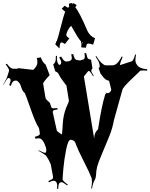

<svg xmlns="http://www.w3.org/2000/svg" viewBox="-32 -1230 977 1248"><path d="M496.1 -921.9 497.1 -940.9V-949.7L494.1 -956.5L495.1 -957.5Q494.1 -962.4 484.1 -974.1Q474.1 -985.8 455.6 -1019Q437 -1052.2 430.2 -1062.5Q416 -1048.3 407.5 -1030.3Q398.9 -1012.2 398.9 -1002.4Q398.9 -992.7 418.9 -980.5L390.1 -943.8Q374.5 -954.6 369.1 -954.6Q355 -954.6 355 -914.6L327.1 -941.9L334 -957.5L332 -959.5L336.9 -962.9Q343.3 -977.5 362.5 -1053.2Q381.8 -1128.9 392.1 -1156.7L391.1 -1154.8Q391.1 -1155.8 369.1 -1172.9L388.2 -1192.9Q408.2 -1179.7 410.2 -1179.7L418 -1186.5Q416 -1195.3 416 -1206.5L438 -1210.4Q439.5 -1203.6 440.9 -1201.7L446.3 -1209.5L466.3 -1196.8Q458 -1184.1 458 -1183.6V-1181.6Q483.9 -1152.3 537.1 -1027.8Q543.5 -1013.7 556.6 -1000.5Q569.8 -987.3 585.9 -981.4L573.2 -939.5Q553.7 -946.8 544.4 -946.8Q535.2 -946.8 532.2 -941.7Q529.3 -936.5 526.4 -919.9ZM503.9 -958.5 501 -954.6 506.3 -945.8ZM397.9 -830.1Q435.1 -830.1 435.1 -854Q435.1 -855.5 431.2 -877L443.8 -878.9Q451.7 -846.7 461.9 -841.8Q465.8 -840.3 474.1 -838.9L486.8 -836.9Q490.2 -836.9 491.2 -837.9L507.8 -842.8Q519 -846.2 519 -860.1Q519 -874 517.1 -884.8H527.8Q535.2 -853 539.3 -850.1Q543.5 -847.2 544.7 -846.4Q545.9 -845.7 551.5 -844.2Q557.1 -842.8 560.1 -841.8L568.8 -785.2Q561 -775.9 561 -769.8Q561 -763.7 577.1 -736.8L573.2 -733.9Q553.7 -767.6 545.9 -769Q540 -767.1 539.1 -765.1L516.1 -736.8Q513.2 -733.9 513.7 -731.4Q514.2 -729 514.2 -728L580.1 -329.1Q580.1 -365.7 602.1 -386.2Q605 -387.7 606 -394Q629.4 -545.4 649.9 -608.9Q650.9 -609.9 650.9 -615.2L659.2 -625L653.8 -630.9L660.2 -626L661.1 -627V-626L668.9 -624Q674.3 -624 682.6 -631.3Q690.9 -638.7 690.9 -647V-648.9L677.2 -704.1Q674.8 -706.1 666 -708.3Q657.2 -710.4 648.7 -718.5Q640.1 -726.6 632.6 -737.5Q625 -748.5 621.1 -752L608.9 -787.1Q616.2 -791.5 616.2 -800.8Q613.8 -817.9 610.1 -826.9Q606.4 -835.9 588.9 -862.8L594.2 -865.2Q612.8 -835.4 622.3 -826.7Q631.8 -817.9 632.8 -816.9L647 -807.1L654.8 -805.2H698.2Q731 -805.2 758.8 -862.8L765.1 -859.9Q748 -818.4 748 -812.7Q748 -807.1 750 -807.1Q751 -808.1 752 -808.1L826.2 -832Q837.9 -841.8 846.2 -876L852.1 -874Q848.1 -851.1 848.1 -841.1Q848.1 -831.1 850.6 -823.5Q853 -815.9 860.4 -805.7Q876 -783.7 924.8 -779.8V-771Q915 -772 900.9 -772Q886.7 -772 881.6 -770.8Q876.5 -769.5 873 -763.2Q863.3 -753.4 832.5 -724.6Q766.1 -663.1 763.2 -645L708 -446.8Q700.2 -398.9 678.2 -344Q656.2 -289.1 631.3 -231.2Q606.4 -173.3 599.9 -147.5Q593.3 -121.6 592.5 -96.9Q591.8 -72.3 582 -57.1Q572.3 -42 565.9 -3.9L561 -4.9Q565.9 -38.1 565.9 -47.6Q565.9 -57.1 564 -70.8Q549.8 -108.4 512.2 -182.1Q474.6 -255.9 460 -294.9Q458 -306.6 448 -314.2Q438 -321.8 427.2 -321.8Q410.6 -321.8 397.7 -256.3Q384.8 -190.9 379.9 -134.3Q375 -77.6 375 -63Q377.9 -52.2 409.2 -29.8L404.8 -24.9Q376 -45.9 369.4 -45.9Q362.8 -45.9 360.8 -43.9H359.9Q353.5 -41.5 350.6 -33.9Q347.7 -26.4 346.2 -2L338.9 -2.9L339.8 -22Q339.8 -41 331.1 -49.8L329.1 -50.8Q325.2 -55.2 316.2 -55.2Q307.1 -55.2 286.1 -44.9L282.2 -53.2Q301.8 -61.5 307.4 -65.9Q313 -70.3 313 -76.2V-80.1L297.9 -162.1Q287.1 -189.5 268.1 -217.8Q244.6 -236.3 217.8 -250L219.2 -252.9Q250 -238.3 261.2 -235.8Q269 -238.8 269 -254.6Q269 -270.5 254.6 -300.8Q240.2 -331.1 221.2 -331.1Q212.4 -331.1 199.2 -328.1L193.8 -340.8Q227.1 -348.1 227.1 -360.8L226.1 -369.1L222.2 -394L219.2 -400.9Q200.2 -427.7 166 -525.4Q131.8 -623 129.9 -624Q114.3 -637.7 107.9 -657.5Q101.6 -677.2 97.2 -686L85 -700.2Q83.5 -701.2 81.1 -703.1Q77.1 -706.1 73.2 -706.1H68.8Q58.6 -706.1 52.5 -700.2Q46.4 -694.3 38.1 -671.9L27.8 -676.8Q37.1 -700.2 37.1 -707.8Q37.1 -715.3 33.2 -718.8Q28.8 -723.1 22.2 -723.1Q15.6 -723.1 -11.2 -676.8L-12.2 -678.2Q8.8 -715.3 13.2 -726.1L24.9 -763.2Q25.4 -765.1 26.1 -767.8Q26.9 -770.5 26.9 -772Q26.9 -784.2 4.9 -811L12.2 -815.9Q28.8 -794.9 37.4 -789.1Q45.9 -783.2 56.2 -783.2H78.1Q83.5 -783.2 85.9 -787.1L184.1 -775.9Q210.9 -801.3 210.9 -822Q210.9 -842.8 207 -853L233.9 -856.9Q241.7 -828.6 265.1 -809.1L291 -741.2Q270 -720.2 259 -705.1Q248 -689.9 248 -689L263.2 -597.2Q264.6 -585.4 278.3 -574.5Q292 -563.5 293 -559.1L299.8 -538.1Q301.8 -531.2 305.2 -528.6Q308.6 -525.9 315.9 -525.9Q323.2 -525.9 340.8 -527.8L342.8 -519Q323.2 -516.1 317.1 -512.9Q311 -509.8 311 -503.9V-500L336.9 -382.8Q337.9 -377.9 353 -367.4Q368.2 -356.9 368.2 -356Q372.1 -356.9 374 -391.6Q376 -426.3 376.5 -432.4Q377 -438.5 378.9 -455.1Q380.9 -471.7 383.3 -480.5Q385.7 -489.3 389.6 -504.9Q395.5 -525.4 405.8 -547.6Q416 -569.8 416 -574.2L399.9 -673.8Q399.4 -674.8 381.6 -697.8Q363.8 -720.7 363.8 -722.2H365.2Q359.9 -727.1 352.3 -742.4Q344.7 -757.8 339.8 -759.8L332 -764.2Q330.1 -766.1 327.1 -766.1L314 -811Q324.7 -820.3 327.9 -829.3Q331.1 -838.4 331.1 -867.2L338.9 -866.2L337.9 -855Q337.9 -827.6 347.2 -814H346.2Q352.1 -808.1 355.7 -808.1Q359.4 -808.1 362.8 -814.2Q366.2 -820.3 366.2 -826.7Q366.2 -833 353 -856.9L365.2 -862.8Q382.8 -830.1 397.9 -830.1Z"/></svg>

Font: Eater
Style: Regular
Weight: 400
Version: Version 001.002